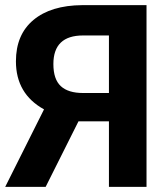

<svg xmlns="http://www.w3.org/2000/svg" viewBox="-34 -731 650 751"><path d="M392.1 0V-256.3H272.9L144.5 0H-13.7L138.2 -303.2Q28.3 -363.8 28.3 -491.2Q28.3 -595.7 96.7 -652.8Q165 -710 287.6 -710.9H539.1V0ZM174.8 -480.5Q174.8 -420.9 203.9 -394Q232.9 -367.2 291 -367.2H392.1V-592.3H291Q174.8 -592.3 174.8 -480.5Z"/></svg>

Font: SteelSelectRoboto
Style: Roboto-Bold
Weight: 700
Designer: Google
Version: Version 2.137; 2017